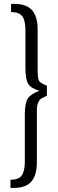

<svg xmlns="http://www.w3.org/2000/svg" viewBox="-20 -788 296 974"><path d="M36 -727V-768Q107 -772 139 -740Q171 -708 171 -638V-433Q171 -388 178.5 -377Q186 -366 218 -353V-303Q194 -291 187 -286.5Q180 -282 173.5 -267.5Q167 -253 167 -227V35Q167 105 135.5 137Q104 169 33 165V124Q74 124 90 102.5Q106 81 106 31V-215Q107 -267 121.5 -289Q136 -311 180 -328Q138 -339 123.5 -362Q109 -385 109 -445V-634Q109 -684 93 -705.5Q77 -727 36 -727Z"/></svg>

Font: exo2condensed_l
Style: Regular
Weight: 300
Width: 3
Designer: Natanael Gama
Version: Version 1.001;PS 001.001;hotconv 1.0.70;makeotf.lib2.5.58329